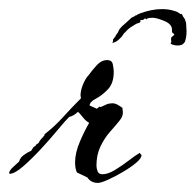

<svg xmlns="http://www.w3.org/2000/svg" viewBox="-20 -412 430 422"><path d="M363 -388Q365 -387 365 -387.5Q365 -388 366 -387Q367 -387 368 -386.5Q369 -386 369 -386L374 -383L377 -381Q378 -380 378.5 -381Q379 -382 380 -381L382 -376Q387 -371 389 -361Q389 -358 389.5 -353.5Q390 -349 390 -343Q390 -331 387 -322Q387 -320 384 -317Q380 -312 370 -312Q364 -312 359 -314Q354 -316 355 -317Q357 -319 356.5 -321Q356 -323 356 -327Q356 -330 359 -332Q362 -334 363 -336Q363 -338 361 -338.5Q359 -339 359 -340Q358 -342 358 -343.5Q358 -345 358 -347Q358 -359 341 -366Q324 -373 315 -373Q312 -373 308 -372.5Q304 -372 302 -370Q301 -369 300.5 -370.5Q300 -372 298 -371Q296 -370 296 -369.5Q296 -369 294 -368H292Q286 -368 289 -365Q289 -362 280 -360Q273 -356 267 -352Q261 -348 254 -340L252 -338L248 -332Q239 -322 233 -319.5Q227 -317 227 -318Q229 -322 228.5 -323.5Q228 -325 229 -326Q231 -329 232.5 -330.5Q234 -332 235 -335Q240 -341 241 -344.5Q242 -348 248 -354L257 -362L269 -373L273 -375Q277 -377 277 -377Q278 -379 279.5 -378.5Q281 -378 282 -380L287 -382Q288 -383 288.5 -383Q289 -383 289 -383Q300 -387 312 -389.5Q324 -392 336 -392Q351 -392 363 -388ZM195 -10Q180 -10 172 -22L149 -33Q145 -42 145 -55Q145 -76 155.5 -100.5Q166 -125 176 -142Q169 -146 164 -152Q159 -158 154 -164L151 -166Q147 -162 142 -159Q137 -156 132 -155Q123 -146 106 -125.5Q89 -105 69 -83.5Q49 -62 30.5 -46Q12 -30 1 -30L0 -32Q1 -38 9.5 -45.5Q18 -53 22 -57Q24 -65 32 -71Q40 -77 47 -80H48L54 -89L59 -92L58 -93L65 -98Q67 -103 71 -107Q75 -111 78 -115V-117Q100 -134 118.5 -154.5Q137 -175 157 -195L158 -196L157 -202Q157 -213 162.5 -226.5Q168 -240 175 -247Q182 -257 192.5 -268.5Q203 -280 216 -280Q226 -280 228 -270.5Q230 -261 230 -254Q230 -229 217 -215.5Q204 -202 190.5 -195Q177 -188 177 -180L193 -173L199 -178L200 -177H202Q208 -180 214 -182.5Q220 -185 227 -185Q233 -185 239 -181.5Q245 -178 249 -175L250 -166Q251 -157 242.5 -146.5Q234 -136 222 -122.5Q210 -109 201 -90.5Q192 -72 192 -48Q192 -42 194.5 -35.5Q197 -29 205 -29Q217 -29 232 -38Q247 -47 262 -58.5Q277 -70 287 -76L291 -71Q291 -64 279 -54Q267 -44 250 -34Q233 -24 217.5 -17Q202 -10 195 -10Z"/></svg>

Font: Kolker Brush
Style: Regular
Weight: 400
Designer: Robert E. Leuschke
Foundry: Robert E. Leuschke
Version: Version 1.010; ttfautohint (v1.8.3)